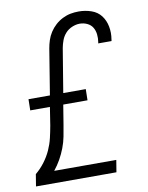

<svg xmlns="http://www.w3.org/2000/svg" viewBox="-84 -804 668 865"><g transform="rotate(-10 250.0 -371.5)"><path d="M10 0 19 -55Q42 -74 60.5 -98.5Q79 -123 91 -149.5Q103 -176 109.5 -203.5Q116 -231 121 -259L134 -342H44L45 -393H143L177 -602Q180 -620 186 -638.5Q192 -657 203 -674Q214 -691 229 -704.5Q244 -718 262 -727Q280 -736 298.5 -739.5Q317 -743 336 -743Q366 -743 393.5 -733.5Q421 -724 437.5 -702.5Q454 -681 459.5 -652Q465 -623 460 -594L459 -586H398L399 -591Q402 -609 400 -627Q398 -645 389.5 -659Q381 -673 365 -680.5Q349 -688 331 -688Q314 -688 296 -680.5Q278 -673 265.5 -659Q253 -645 246.5 -627.5Q240 -610 237 -593L204 -393H307L306 -342H195L180 -250Q176 -225 171 -199.5Q166 -174 156.5 -149Q147 -124 133.5 -100Q120 -76 103 -55H387L378 0Z"/></g></svg>

Font: Iosevka Term Curly Lt Obl
Style: Regular
Weight: 300
Italic angle: -9°
Designer: Belleve Invis
Foundry: Belleve Invis
Version: Version 32.3.0